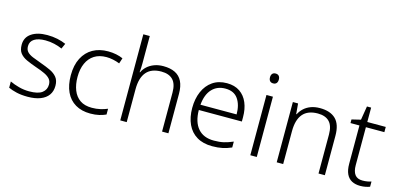

<svg xmlns="http://www.w3.org/2000/svg" viewBox="-69 -1194 3399 1637"><g transform="rotate(15 1631.0 -375.0)"><path d="M423 -141Q423 -93 399 -59.5Q375 -26 329 -8Q283 10 217 10Q161 10 118.5 0Q76 -10 46 -24V-79Q82 -62 126.5 -50Q171 -38 218 -38Q297 -38 332 -65Q367 -92 367 -137Q367 -167 350.5 -186.5Q334 -206 301.5 -221.5Q269 -237 221 -253Q172 -270 134 -287.5Q96 -305 75 -332Q54 -359 54 -406Q54 -471 106 -506.5Q158 -542 245 -542Q293 -542 335 -533Q377 -524 411 -509L390 -462Q359 -476 320.5 -485Q282 -494 242 -494Q179 -494 144 -472Q109 -450 109 -408Q109 -377 126 -358.5Q143 -340 175.5 -326.5Q208 -313 253 -297Q301 -280 339.5 -262Q378 -244 400.5 -216Q423 -188 423 -141Z M770 10Q693 10 638 -22.5Q583 -55 554.5 -116Q526 -177 526 -263Q526 -353 558.5 -415.5Q591 -478 648 -510Q705 -542 782 -542Q820 -542 854 -535Q888 -528 914 -516L898 -467Q871 -478 840 -484.5Q809 -491 781 -491Q718 -491 674.5 -463.5Q631 -436 608 -385Q585 -334 585 -264Q585 -198 605 -147.5Q625 -97 665.5 -69Q706 -41 770 -41Q810 -41 844.5 -49Q879 -57 907 -69V-18Q881 -6 847.5 2Q814 10 770 10Z M1090 -517Q1090 -496 1089 -477.5Q1088 -459 1086 -440H1090Q1104 -470 1129 -492.5Q1154 -515 1189.5 -528.5Q1225 -542 1270 -542Q1331 -542 1373 -521.5Q1415 -501 1436.5 -458Q1458 -415 1458 -348V0H1402V-344Q1402 -421 1367 -457Q1332 -493 1265 -493Q1177 -493 1133.5 -442Q1090 -391 1090 -290V0H1033V-760H1090Z M1831 -542Q1899 -542 1945 -510.5Q1991 -479 2014 -424Q2037 -369 2037 -298V-259H1657Q1658 -153 1707 -96.5Q1756 -40 1848 -40Q1897 -40 1934 -48.5Q1971 -57 2015 -76V-24Q1976 -7 1936.5 1.5Q1897 10 1846 10Q1766 10 1710.5 -23Q1655 -56 1626.5 -117.5Q1598 -179 1598 -262Q1598 -343 1625.5 -406.5Q1653 -470 1705 -506Q1757 -542 1831 -542ZM1830 -494Q1757 -494 1712 -445.5Q1667 -397 1659 -306H1978Q1978 -390 1942 -442Q1906 -494 1830 -494Z M2238 -532V0H2181V-532ZM2210 -729Q2229 -729 2239 -717.5Q2249 -706 2249 -686Q2249 -665 2239 -653.5Q2229 -642 2210 -642Q2191 -642 2181 -653.5Q2171 -665 2171 -686Q2171 -706 2181 -717.5Q2191 -729 2210 -729Z M2652 -542Q2743 -542 2791 -495.5Q2839 -449 2839 -348V0H2783V-344Q2783 -421 2748 -457Q2713 -493 2646 -493Q2558 -493 2514.5 -442Q2471 -391 2471 -290V0H2414V-532H2460L2468 -440H2472Q2487 -470 2512 -493Q2537 -516 2572 -529Q2607 -542 2652 -542Z M3160 -39Q3183 -39 3203 -42.5Q3223 -46 3237 -51V-5Q3222 1 3200 5.5Q3178 10 3153 10Q3109 10 3078 -6.5Q3047 -23 3030.5 -58Q3014 -93 3014 -148V-486H2935V-518L3014 -537L3034 -659H3071V-532H3234V-486H3071V-151Q3071 -96 3092.5 -67.5Q3114 -39 3160 -39Z"/></g></svg>

Font: Noto Sans Cham Light
Style: Regular
Weight: 300
Version: Version 2.002